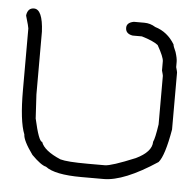

<svg xmlns="http://www.w3.org/2000/svg" viewBox="-42 -532 572 570"><g transform="rotate(5 244.0 -247.0)"><path d="M37.1 -489.7Q63 -489.7 66.4 -423.3V-235.8Q70.3 -172.9 70.3 -167.5V-165.5Q85.4 -97.2 95.7 -97.2Q104.5 -71.3 154.3 -50.3Q174.8 -44.4 236.3 -44.4H287.1Q306.2 -44.4 377 -73.7Q423.8 -96.2 423.8 -126.5Q429.2 -136.7 435.5 -179.2V-323.7Q435.5 -325.7 431.6 -339.4V-366.7Q431.6 -379.4 412.1 -413.6Q397.9 -424.8 363.3 -435.1H335.9Q314.5 -438.5 314.5 -456.5Q314.5 -472.2 335.9 -476.1H367.2Q384.8 -476.1 400.4 -466.3Q437.5 -455.1 459 -419.4Q459 -414.6 466.8 -397.9Q472.7 -379.4 472.7 -368.7V-353Q476.6 -339.4 476.6 -337.4V-167.5Q462.9 -88.4 445.3 -67.9Q347.7 -3.4 287.1 -3.4H220.7Q141.1 -3.4 113.3 -24.9Q98.6 -27.8 70.3 -56.2Q41 -96.7 41 -114.7Q25.4 -153.3 25.4 -245.6V-429.2Q25.4 -433.1 15.6 -466.3V-468.3Q19 -489.7 37.1 -489.7Z"/></g></svg>

Font: CEF Fonts CJK
Style: Regular
Weight: 400
Designer: PartyBoss (派对大魔王)
Version: Release 2.25